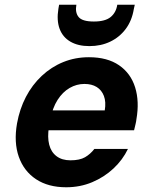

<svg xmlns="http://www.w3.org/2000/svg" viewBox="-20 -780 644 812"><path d="M260 12Q184 12 132.5 -22Q81 -56 59.5 -117Q38 -178 52 -258Q63 -319 89.5 -370Q116 -421 156.5 -459Q197 -497 247.5 -517.5Q298 -538 356 -538Q434 -538 483.5 -504Q533 -470 551.5 -410.5Q570 -351 557 -276Q556 -266 553 -254Q550 -242 547 -229H146L161 -313H423Q429 -349 419.5 -374Q410 -399 389 -412Q368 -425 337 -425Q304 -425 274.5 -408Q245 -391 223.5 -357.5Q202 -324 192 -272L187 -243Q180 -200 188 -168.5Q196 -137 219 -119.5Q242 -102 278 -102Q317 -102 339.5 -115Q362 -128 379 -150H521Q499 -104 460 -67.5Q421 -31 370 -9.5Q319 12 260 12ZM358 -585Q310 -585 277.5 -604Q245 -623 232 -658.5Q219 -694 227 -743L230 -760H303Q297 -727 312.5 -708Q328 -689 377 -689Q425 -689 448 -708Q471 -727 476 -760H550L546 -742Q538 -693 512 -658Q486 -623 446.5 -604Q407 -585 358 -585Z"/></svg>

Font: DM Sans 9pt ExtraBold
Style: Italic
Weight: 800
Italic angle: -10°
Version: Version 4.004;gftools[0.9.30]